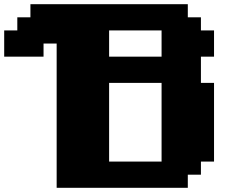

<svg xmlns="http://www.w3.org/2000/svg" viewBox="-20 -895 1165 915"><path d="M250 0H875V-62.5H937.5V-125H1000V-500H937.5V-625H1000V-750H937.5V-812.5H875V-875H125V-812.5H62.5V-750H0V-625H187.5V-687.5H250ZM750 -125H500V-500H750ZM750 -625H500V-750H750Z"/></svg>

Font: Faithful 32x
Style: Bold
Weight: 400
Foundry: Faithful Resource Pack
Version: Version 1.0; January 27, 2023